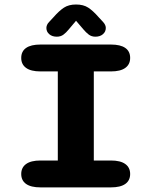

<svg xmlns="http://www.w3.org/2000/svg" viewBox="-20 -812 659 832"><path d="M155.5 0Q114 0 93 -15Q72 -30 72 -58Q72 -86 93 -101.2Q114 -116.5 155.5 -116.5H230.5V-502.5H155.5Q114 -502.5 93 -517.8Q72 -533 72 -561Q72 -589.5 93 -604.2Q114 -619 155.5 -619H460.5Q502 -619 523 -604.2Q544 -589.5 544 -561Q544 -533 523 -517.8Q502 -502.5 460.5 -502.5H386.5V-116.5H460.5Q502 -116.5 523 -101.2Q544 -86 544 -58Q544 -30 523 -15Q502 0 460.5 0ZM426.5 -717Q438.5 -704 438.5 -691Q438.5 -674.5 426 -663.8Q413.5 -653 393.5 -653Q376.5 -653 364.5 -662.2Q352.5 -671.5 342 -684L309.5 -722L277.5 -684Q266.5 -670.5 254.8 -661.8Q243 -653 226 -653Q206 -653 193.5 -663.8Q181 -674.5 181 -691Q181 -697 183.8 -703.8Q186.5 -710.5 193 -717L212.5 -738Q236 -765 257 -778.8Q278 -792.5 309.5 -792.5Q341.5 -792.5 362.2 -779Q383 -765.5 407 -738Z"/></svg>

Font: Sono Monospace
Style: Bold
Weight: 700
Designer: Tyler Finck
Foundry: Tyler Finck
Version: Version 2.112